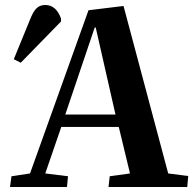

<svg xmlns="http://www.w3.org/2000/svg" viewBox="-20 -748 778 768"><path d="M224.1 -662.1 63 -497.1 35.2 -511.2 103 -676.8Q114.7 -704.6 127.7 -716.3Q140.6 -728 161.1 -728Q204.6 -728 224.1 -673.8ZM334 -707 474.1 -724.1 652.8 -54.2 732.9 -43.9 729 0H414.1L418.9 -43L500 -54.2L455.1 -240.2H225.1L161.1 -54.2L252 -43L248 0H20L25.9 -43L100.1 -54.2ZM358.9 -638.2 241.2 -290H441.9L362.8 -638.2Z"/></svg>

Font: Literata SemiBold
Style: Italic
Weight: 650
Italic angle: -2.39999°
Designer: Latin by Veronika Burian and Jose Scaglione. Greek by Irene Vlachou. Cyrillic by Vera Evstafieva
Foundry: TypeTogether
Version: Version 3.021